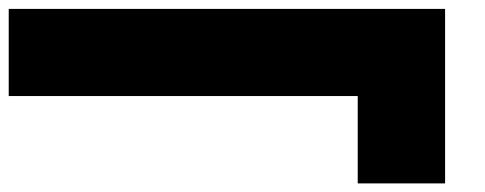

<svg xmlns="http://www.w3.org/2000/svg" viewBox="-20 -620 1111 440"><path d="M799.8 -199.7V-399.9H0V-599.6H1000V-199.7Z"/></svg>

Font: Minecraft five bold
Style: Regular
Weight: 400
Designer: AngelloENF2
Foundry: https://fontstruct.com
Version: Version 1.0